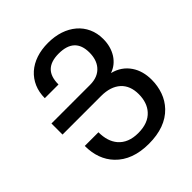

<svg xmlns="http://www.w3.org/2000/svg" viewBox="-207 -872 1017 1017"><g transform="rotate(-45 301.0 -364.0)"><path d="M511.2 -55.2Q541.5 -86.9 556.2 -128.4Q570.8 -169.9 570.8 -215.3Q570.8 -280.8 540 -326.7Q505.9 -377.4 442.9 -393.1Q487.8 -408.2 515.1 -450.2Q542 -493.2 542 -549.8Q542 -593.8 525.6 -629.4Q509.3 -665 480 -689.9Q450.2 -715.3 409.7 -728.8Q369.1 -742.2 319.8 -742.2Q271 -742.2 231 -728.8Q190.9 -715.3 161.6 -689.5Q132.3 -663.1 116.7 -627Q101.1 -590.8 101.1 -546.9H203.6Q203.6 -606 232.7 -634Q261.7 -662.1 319.8 -662.1Q439.5 -662.1 439.5 -550.8Q439.5 -497.6 412.6 -465.3Q380.9 -427.2 320.3 -427.2H31.2V-344.2H320.3Q390.6 -344.2 430.2 -308.6Q468.3 -273.4 468.3 -210Q468.3 -178.7 459.5 -152.8Q450.7 -127 433.6 -108.4Q395.5 -65.9 320.8 -65.9Q246.6 -65.9 208 -110.8Q174.3 -150.4 174.3 -218.3H71.8Q71.8 -117.7 130.9 -55.7Q197.8 14.2 320.3 14.2Q444.8 14.2 511.2 -55.2Z"/></g></svg>

Font: Hack Dev
Style: Regular
Weight: 400
Designer: Christopher Simpkins
Foundry: Christopher Simpkins
Version: Version 2.0315